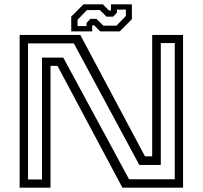

<svg xmlns="http://www.w3.org/2000/svg" viewBox="-20 -860 929 880"><path d="M70 0V-700H348L644.5 -143.5H677.5V-700H819V0H541L243.5 -558H211.5V0ZM108.5 -37.5H172.5V-596H270L571.5 -38.5H781V-662.5H717V-104H618.5L318.5 -661H108.5ZM306.5 -716V-784L362.5 -840H451.5L479.5 -812H488.5V-840H584.5V-772L528.5 -716H439.5L411.5 -744H402.5V-716ZM335.5 -740.5H376.5V-754.5L394 -773.5H422L453.5 -742.5H514L557 -787V-816H516V-802L498.5 -783.5H468.5L437.5 -814H378.5L335.5 -769.5Z"/></svg>

Font: Tourney Expanded
Style: Regular
Weight: 400
Width: 7
Designer: Tyler Finck
Foundry: Etcetera Type Co
Version: Version 1.010; ttfautohint (v1.8.3)